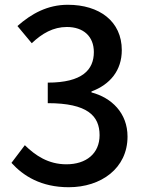

<svg xmlns="http://www.w3.org/2000/svg" viewBox="-20 -770 610 804"><path d="M268 14C403 14 514 -65 514 -198C514 -297 447 -361 363 -383V-387C441 -416 490 -475 490 -560C490 -681 396 -750 264 -750C179 -750 112 -713 53 -661L113 -589C156 -630 203 -657 260 -657C330 -657 373 -617 373 -552C373 -478 325 -424 180 -424V-338C346 -338 397 -285 397 -204C397 -127 341 -82 258 -82C182 -82 128 -119 84 -162L28 -88C78 -33 152 14 268 14Z"/></svg>

Font: ChiuKong Gothic CL Medium
Style: Regular
Weight: 500
Designer: Ryoko NISHIZUKA 西塚涼子 (kana, bopomofo & ideographs); Paul D. Hunt (Latin, Greek & Cyrillic); Sandoll Communications 산돌커뮤니
Foundry: Adobe
Version: Version 1.300